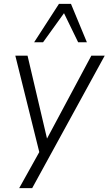

<svg xmlns="http://www.w3.org/2000/svg" viewBox="-20 -786 560 990"><path d="M79 184 191 -17 187 16 59 -499H122L227 -52H212L451 -499H520L146 184ZM156 -568 284 -766H346L428 -568H383L310 -718L202 -568Z"/></svg>

Font: Nunitoga
Style: Light Italic
Weight: 300
Italic angle: -9°
Designer: Vernon Adams
Foundry: Vernon Adams
Version: Version 1.0